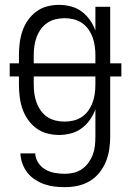

<svg xmlns="http://www.w3.org/2000/svg" viewBox="-20 -548 540 791"><path d="M247 223Q226 223 204.5 220.5Q183 218 163 211Q143 204 124.5 192Q106 180 93 163.5Q80 147 72.5 126.5Q65 106 64 84H125Q126 105 138 123Q150 141 168 151Q186 161 206.5 164.5Q227 168 247 168Q266 168 284.5 163.5Q303 159 318.5 148Q334 137 345 121.5Q356 106 362.5 88.5Q369 71 371 52.5Q373 34 373 15V-98Q365 -75 350.5 -54.5Q336 -34 316.5 -19.5Q297 -5 272.5 1.5Q248 8 223 8Q198 8 173.5 1.5Q149 -5 129 -20Q109 -35 94.5 -56Q80 -77 72 -101Q64 -125 61 -150Q58 -175 58 -200V-233H20V-287H58V-320Q58 -345 61 -370Q64 -395 72 -419Q80 -443 94.5 -464Q109 -485 129 -500Q149 -515 173.5 -521.5Q198 -528 223 -528Q248 -528 272.5 -521.5Q297 -515 316.5 -500.5Q336 -486 350.5 -465.5Q365 -445 373 -422V-520H434V-287H480V-233H434V15Q434 41 430 67.5Q426 94 416 118.5Q406 143 389 164Q372 185 349 198.5Q326 212 300 217.5Q274 223 247 223ZM119 -287H373V-320Q373 -339 370.5 -357.5Q368 -376 361.5 -394Q355 -412 344 -427.5Q333 -443 317.5 -453.5Q302 -464 283.5 -468.5Q265 -473 246 -473Q227 -473 208.5 -468.5Q190 -464 174.5 -453.5Q159 -443 148 -427.5Q137 -412 130.5 -394Q124 -376 121.5 -357.5Q119 -339 119 -320ZM246 -47Q265 -47 283.5 -51.5Q302 -56 317.5 -66.5Q333 -77 344 -92.5Q355 -108 361.5 -126Q368 -144 370.5 -162.5Q373 -181 373 -200V-233H119V-200Q119 -181 121.5 -162.5Q124 -144 130.5 -126Q137 -108 148 -92.5Q159 -77 174.5 -66.5Q190 -56 208.5 -51.5Q227 -47 246 -47Z"/></svg>

Font: Iosevka Fixed SS04 Light
Style: Regular
Weight: 300
Monospace: yes
Designer: Belleve Invis
Foundry: Belleve Invis
Version: Version 32.5.0